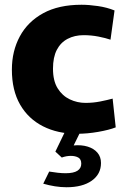

<svg xmlns="http://www.w3.org/2000/svg" viewBox="-20 -551 530 808"><path d="M305 12Q223 12 161 -19.5Q99 -51 64.5 -111Q30 -171 30 -258Q30 -336 63.5 -398Q97 -460 162 -495.5Q227 -531 323 -531Q354 -531 392 -525.5Q430 -520 462 -507L445 -384Q425 -391 394.5 -397Q364 -403 332 -403Q294 -403 264.5 -387.5Q235 -372 219 -341Q203 -310 203 -262Q203 -211 222.5 -179.5Q242 -148 273.5 -133Q305 -118 340 -118Q372 -118 402 -124Q432 -130 454 -136L467 -15Q439 -4 393 4Q347 12 305 12ZM260 237Q236 237 211 233Q186 229 162 222L187 171Q205 174 223 176Q241 178 256 178Q290 178 306 167.5Q322 157 322 138Q322 119 309.5 112Q297 105 278 105Q259 105 240 112L213 87L255 0H320L290 61Q323 58 349 66Q375 74 390 91.5Q405 109 405 135Q405 182 366 209.5Q327 237 260 237Z"/></svg>

Font: Murecho Thin
Style: Bold
Weight: 700
Version: Version 1.010